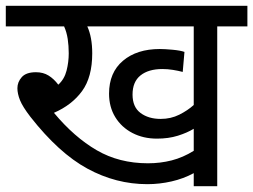

<svg xmlns="http://www.w3.org/2000/svg" viewBox="-20 -642 873 662"><path d="M729 -551V0H648V-45Q613 -26 571.5 -16.5Q530 -7 488 -7Q380 -7 281.5 -60.5Q183 -114 85 -239Q58 -274 49 -296.5Q40 -319 40 -338Q40 -359 55 -376Q70 -393 104 -393Q129 -393 147.5 -381.5Q166 -370 181 -350Q202 -369 209.5 -398.5Q217 -428 217 -458Q217 -484 213.5 -507.5Q210 -531 201 -551H0V-622H833V-551ZM534 -232Q569 -232 598 -246.5Q627 -261 648 -280V-551H281Q298 -514 298 -458Q298 -376 263 -328Q228 -280 166 -253Q236 -169 313.5 -124Q391 -79 490 -79Q533 -79 572 -89Q611 -99 648 -122V-198Q625 -184 593 -174Q561 -164 521 -164Q474 -164 436.5 -183.5Q399 -203 377.5 -238Q356 -273 356 -319Q356 -392 404 -432.5Q452 -473 531 -473Q548 -473 575 -470.5Q602 -468 616 -463L610 -394Q595 -398 576.5 -401Q558 -404 540 -404Q492 -404 464.5 -382Q437 -360 437 -316Q437 -273 464.5 -252.5Q492 -232 534 -232Z"/></svg>

Font: TSCustom
Style: Regular
Weight: 400
Designer: Monotype Design Team
Foundry: Monotype Imaging Inc.
Version: Version 2.004; ttfautohint (v1.8.3) -l 8 -r 50 -G 200 -x 14 